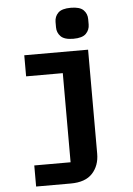

<svg xmlns="http://www.w3.org/2000/svg" viewBox="-62 -797 724 1043"><g transform="rotate(-5 300.0 -275.5)"><path d="M92 85H290V-401H90V-516H438V51Q438 116 399.5 158Q361 200 281 200H92ZM364 -582Q315 -582 295 -602.5Q275 -623 275 -652V-681Q275 -711 295 -731Q315 -751 364 -751Q413 -751 433 -731Q453 -711 453 -681V-652Q453 -623 433 -602.5Q413 -582 364 -582Z"/></g></svg>

Font: Lilex
Style: Regular
Weight: 400
Monospace: yes
Designer: Mike Abbink, Paul van der Laan, Pieter van Rosmalen, Mikhael Khrustik
Foundry: Mikhael Khrustik
Version: Version 2.510